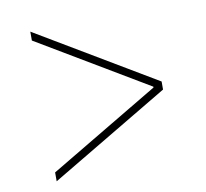

<svg xmlns="http://www.w3.org/2000/svg" viewBox="-65 -638 731 681"><g transform="rotate(-10 300.0 -297.5)"><path d="M86 -60 482 -296V-299L86 -535V-567L514 -312V-283L86 -28Z"/></g></svg>

Font: IBM Plex Serif ExtraLight
Style: Regular
Weight: 200
Designer: Mike Abbink, Paul van der Laan, Pieter van Rosmalen
Foundry: Bold Monday
Version: Version 2.5